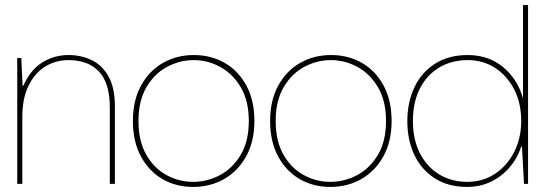

<svg xmlns="http://www.w3.org/2000/svg" viewBox="-20 -725 2153 757"><path d="M48 0V-496H64L69 -387H72Q100 -450 147 -479Q194 -508 250 -508Q301 -508 342.5 -487.5Q384 -467 408.5 -422.5Q433 -378 433 -305V0H413V-300Q413 -397 370.5 -442.5Q328 -488 250 -488Q199 -488 158 -462.5Q117 -437 92.5 -387Q68 -337 68 -264V0Z M741 12Q674 12 620.5 -19Q567 -50 535.5 -108.5Q504 -167 504 -248Q504 -329 536 -387.5Q568 -446 622.5 -477Q677 -508 744 -508Q812 -508 866 -477Q920 -446 951.5 -387.5Q983 -329 983 -248Q983 -167 950.5 -108.5Q918 -50 863.5 -19Q809 12 741 12ZM741 -8Q797 -8 847 -34.5Q897 -61 929 -114.5Q961 -168 961 -248Q961 -327 929.5 -380.5Q898 -434 848.5 -461Q799 -488 744 -488Q688 -488 638 -461Q588 -434 557 -380.5Q526 -327 526 -248Q526 -168 557 -114.5Q588 -61 637 -34.5Q686 -8 741 -8Z M1282 12Q1215 12 1161.5 -19Q1108 -50 1076.5 -108.5Q1045 -167 1045 -248Q1045 -329 1077 -387.5Q1109 -446 1163.5 -477Q1218 -508 1285 -508Q1353 -508 1407 -477Q1461 -446 1492.5 -387.5Q1524 -329 1524 -248Q1524 -167 1491.5 -108.5Q1459 -50 1404.5 -19Q1350 12 1282 12ZM1282 -8Q1338 -8 1388 -34.5Q1438 -61 1470 -114.5Q1502 -168 1502 -248Q1502 -327 1470.5 -380.5Q1439 -434 1389.5 -461Q1340 -488 1285 -488Q1229 -488 1179 -461Q1129 -434 1098 -380.5Q1067 -327 1067 -248Q1067 -168 1098 -114.5Q1129 -61 1178 -34.5Q1227 -8 1282 -8Z M1822 12Q1748 12 1695 -21.5Q1642 -55 1614 -113.5Q1586 -172 1586 -247Q1586 -322 1614 -381Q1642 -440 1695.5 -474Q1749 -508 1824 -508Q1906 -508 1963.5 -460.5Q2021 -413 2042 -337V-705H2062V0H2046L2038 -147H2035Q2020 -101 1989 -65Q1958 -29 1915.5 -8.5Q1873 12 1822 12ZM1822 -8Q1884 -8 1932 -40Q1980 -72 2007.5 -126.5Q2035 -181 2035 -248Q2035 -318 2007.5 -372Q1980 -426 1932.5 -457Q1885 -488 1824 -488Q1761 -488 1712 -459Q1663 -430 1635.5 -376Q1608 -322 1608 -248Q1608 -175 1635.5 -121Q1663 -67 1711.5 -37.5Q1760 -8 1822 -8Z"/></svg>

Font: DM Sans 36pt Thin
Style: Regular
Weight: 250
Designer: Colophon Foundry, Jonny Pinhorn
Foundry: Colophon Foundry
Version: Version 4.004;gftools[0.9.30]